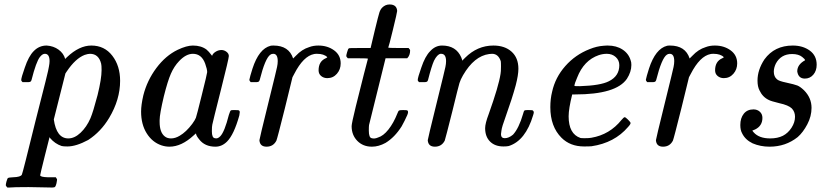

<svg xmlns="http://www.w3.org/2000/svg" viewBox="-20 -646 3678 860"><path d="M81 -278Q75 -284 75 -287Q75 -298 91 -343Q108 -394 131 -417Q155 -442 189 -442Q220 -440 242.5 -423.5Q265 -407 272 -382L280 -390Q335 -442 389 -442Q448 -442 483 -396.5Q518 -351 518 -284Q518 -200 469 -118Q432 -56 375 -19Q321 10 282 10Q264 10 256 8Q226 -2 204 -28L202 -32L181 51Q160 135 160 139Q160 147 194 148Q201 148 205 148H230Q235 155 235.5 157Q236 159 233 175Q230 187 227 190.5Q224 194 214 194Q198 194 162 193Q126 192 108 192Q40 192 21 194H13Q6 187 6 183Q6 179 9 167Q13 153 16 151Q19 149 39 148Q73 147 78 136Q82 128 139 -104Q199 -337 199 -347Q202 -362 202 -372Q202 -405 181 -405Q170 -405 159 -391Q142 -370 121 -287Q120 -285 119 -283Q117 -278 104 -278Q100 -278 98 -278ZM221 -111Q233 -26 286 -26Q314 -26 341 -51.5Q368 -77 385 -116Q397 -144 417 -220Q435 -293 435 -332Q435 -354 433 -361Q422 -405 383 -405Q374 -405 359 -400Q318 -384 279 -326L273 -317Z M972 -422Q984 -422 994.5 -414Q1005 -406 1005 -395Q1005 -384 969.5 -243.5Q934 -103 931 -88Q929 -80 929 -58Q929 -29 942 -27Q955 -23 967 -36Q986 -56 1005 -131Q1011 -151 1015 -152Q1018 -153 1027 -153H1032Q1049 -153 1051 -151Q1054 -148 1054 -144Q1054 -143 1052 -129Q1028 -43 997 -12Q974 11 945 11Q897 11 872 -22Q858 -39 858 -48H857Q856 -47 853 -44.5Q850 -42 848 -40Q793 11 739 11Q721 11 703 5Q662 -9 637 -49Q612 -89 612 -146Q612 -176 622 -219Q639 -286 680.5 -341.5Q722 -397 776 -423Q816 -442 844 -442Q881 -442 905 -424Q914 -417 930 -396Q933 -406 945.5 -414Q958 -422 972 -422ZM899 -361Q883 -405 844 -405Q813 -405 782 -372Q760 -349 745.5 -316Q731 -283 714 -215Q695 -135 695 -108V-100Q695 -53 718 -35Q729 -26 746 -26Q765 -26 785 -38Q814 -55 841 -91Q854 -109 857.5 -118.5Q861 -128 883 -217Q908 -317 908 -323Q908 -336 899 -361Z M1103 -278Q1097 -284 1097 -289Q1099 -301 1111 -339Q1140 -428 1192 -441Q1196 -442 1205 -442Q1274 -442 1293 -384L1305 -396Q1332 -425 1365 -435Q1383 -442 1406 -442Q1447 -442 1476.5 -420.5Q1506 -399 1506 -362Q1506 -335 1489 -315.5Q1472 -296 1446 -296Q1430 -296 1418.5 -305.5Q1407 -315 1407 -331Q1407 -371 1439 -385Q1446 -388 1446 -390Q1431 -405 1400 -405Q1391 -405 1387 -404Q1339 -395 1298 -315L1290 -300L1256 -161Q1222 -25 1218 -16Q1204 11 1174 11Q1144 11 1142 -18Q1142 -23 1181 -181Q1221 -343 1221 -346Q1224 -360 1224 -372Q1224 -405 1204 -405Q1196 -405 1191 -401Q1168 -386 1143 -287Q1142 -285 1141 -283Q1139 -278 1126 -278Q1122 -278 1120 -278Z M1538 -385Q1531 -392 1531 -395Q1531 -399 1534.5 -411.5Q1538 -424 1539 -425Q1541 -430 1547.5 -430.5Q1554 -431 1593 -431H1640L1659 -511Q1675 -577 1679.5 -590.5Q1684 -604 1692 -612Q1706 -626 1725 -626Q1757 -626 1759 -597Q1759 -591 1740 -513Q1721 -435 1719 -433Q1719 -431 1764 -431H1810Q1817 -424 1817 -420Q1817 -398 1804 -385H1707L1633 -86Q1632 -80 1632 -61Q1632 -29 1645 -27Q1657 -23 1673 -30Q1697 -37 1720 -66Q1743 -95 1760 -138Q1764 -149 1767.5 -151Q1771 -153 1786 -153Q1803 -153 1805 -151Q1811 -146 1804 -130Q1793 -105 1779 -80Q1748 -31 1707 -6Q1676 11 1646 11Q1606 11 1580.5 -15Q1555 -41 1555 -81Q1555 -93 1573.5 -168.5Q1592 -244 1610 -314L1628 -383Q1628 -385 1583 -385Z M1857 -278Q1851 -284 1851 -287Q1851 -298 1867 -343Q1884 -394 1907 -417Q1930 -442 1960 -442Q2023 -442 2046 -389Q2048 -383 2050 -378V-374L2063 -387Q2118 -442 2190 -442Q2241 -442 2271.5 -414.5Q2302 -387 2302 -338Q2302 -310 2290 -264Q2274 -205 2245 -124Q2228 -78 2226 -61Q2224 -49 2224 -45Q2224 -27 2241 -27Q2259 -27 2278 -43Q2304 -71 2323 -136Q2326 -148 2328.5 -150.5Q2331 -153 2342 -153H2348Q2365 -153 2367 -151Q2371 -147 2371 -143Q2371 -139 2368 -130Q2334 -16 2259 8Q2251 10 2235 10Q2197 10 2175 -12Q2153 -34 2153 -72Q2153 -93 2169 -135Q2214 -261 2222 -315Q2224 -324 2224 -349Q2224 -367 2223 -372Q2212 -405 2184 -405Q2176 -405 2171 -404Q2104 -395 2054 -309Q2043 -290 2038 -274Q2033 -258 2007 -151Q1975 -24 1972 -16Q1958 11 1928 11Q1898 11 1896 -18Q1896 -23 1935 -181Q1975 -343 1975 -346Q1978 -360 1978 -372Q1978 -405 1956 -405H1953Q1938 -402 1924 -374Q1913 -350 1897 -287Q1896 -285 1895 -283Q1893 -278 1880 -278Q1876 -278 1874 -278Z M2543 -223Q2527 -159 2527 -125Q2527 -46 2580 -28Q2584 -27 2599 -27Q2620 -27 2629 -29Q2711 -43 2764 -109Q2774 -121 2778 -121Q2782 -121 2792 -111Q2802 -101 2804 -97Q2807 -92 2793 -77Q2732 -6 2630 9Q2621 10 2596 10Q2534 10 2495 -29Q2445 -79 2445 -166Q2445 -203 2453 -235Q2467 -299 2512 -350Q2557 -401 2621 -426Q2653 -439 2683 -441Q2684 -441 2690 -441.5Q2696 -442 2699 -442H2702Q2741 -442 2768.5 -424Q2796 -406 2805 -375Q2808 -368 2808 -355Q2808 -324 2788 -293Q2740 -223 2556 -223ZM2754 -354Q2754 -376 2738 -390.5Q2722 -405 2698 -405Q2680 -405 2662 -399Q2595 -376 2565 -298Q2553 -271 2553 -261Q2553 -260 2578 -260Q2670 -263 2707 -282Q2754 -305 2754 -354Z M2879 -278Q2873 -284 2873 -289Q2875 -301 2887 -339Q2916 -428 2968 -441Q2972 -442 2981 -442Q3050 -442 3069 -384L3081 -396Q3108 -425 3141 -435Q3159 -442 3182 -442Q3223 -442 3252.5 -420.5Q3282 -399 3282 -362Q3282 -335 3265 -315.5Q3248 -296 3222 -296Q3206 -296 3194.5 -305.5Q3183 -315 3183 -331Q3183 -371 3215 -385Q3222 -388 3222 -390Q3207 -405 3176 -405Q3167 -405 3163 -404Q3115 -395 3074 -315L3066 -300L3032 -161Q2998 -25 2994 -16Q2980 11 2950 11Q2920 11 2918 -18Q2918 -23 2957 -181Q2997 -343 2997 -346Q3000 -360 3000 -372Q3000 -405 2980 -405Q2972 -405 2967 -401Q2944 -386 2919 -287Q2918 -285 2917 -283Q2915 -278 2902 -278Q2898 -278 2896 -278Z M3551 -326Q3551 -357 3586 -376Q3586 -381 3573 -391Q3557 -404 3528 -404Q3478 -404 3455 -361Q3446 -342 3446 -325Q3446 -303 3460 -291Q3468 -283 3502 -276Q3539 -268 3551.5 -263Q3564 -258 3581 -242Q3615 -208 3615 -163Q3615 -125 3596 -89Q3577 -53 3553 -32Q3499 11 3427 11Q3386 11 3351 -4Q3318 -20 3304 -49Q3296 -63 3296 -86Q3296 -117 3311.5 -136.5Q3327 -156 3355 -156Q3372 -156 3383.5 -145.5Q3395 -135 3395 -118Q3395 -82 3362 -66Q3360 -65 3357 -64Q3353 -62 3352 -62Q3347 -62 3356 -53Q3380 -26 3430 -26Q3463 -26 3487 -38Q3510 -50 3525.5 -74Q3541 -98 3541 -123Q3541 -145 3527 -160Q3512 -175 3470 -184Q3433 -193 3424 -198Q3396 -211 3382 -241Q3373 -258 3373 -285Q3373 -333 3404 -380Q3449 -442 3531 -442Q3576 -442 3607 -419.5Q3638 -397 3638 -356Q3638 -329 3623 -311.5Q3608 -294 3585 -294Q3556 -294 3551 -326Z"/></svg>

Font: MathJax_Main
Style: Italic
Weight: 400
Version: Version 1.1